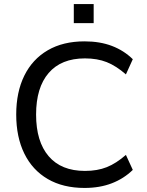

<svg xmlns="http://www.w3.org/2000/svg" viewBox="-20 -918 725 947"><path d="M397 9Q291 9 215.5 -35Q140 -79 100 -160.5Q60 -242 60 -353Q60 -464 100 -545Q140 -626 215.5 -670Q291 -714 397 -714Q473 -714 532 -691.5Q591 -669 635 -626L601 -551Q553 -593 506.5 -611.5Q460 -630 399 -630Q282 -630 220 -558Q158 -486 158 -353Q158 -220 220 -147.5Q282 -75 399 -75Q460 -75 506.5 -93.5Q553 -112 601 -154L635 -80Q591 -37 531.5 -14Q472 9 397 9ZM344 -804V-898H442V-804Z"/></svg>

Font: Mulish ExtraLight Medium
Style: Regular
Weight: 500
Version: Version 3.603